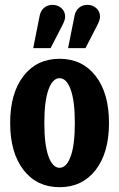

<svg xmlns="http://www.w3.org/2000/svg" viewBox="-20 -755 492 793"><path d="M189 -556.2H117.2L144 -690.9Q148.4 -711.9 162.8 -723.4Q177.2 -734.9 196.8 -734.9Q218.8 -734.9 233.9 -721.2Q249 -707.5 249 -686Q249 -672.4 237.8 -650.9ZM333 -556.2H261.2L288.1 -690.9Q292.5 -711.9 306.9 -723.4Q321.3 -734.9 340.8 -734.9Q362.8 -734.9 377.9 -721.2Q393.1 -707.5 393.1 -686Q393.1 -672.4 381.8 -650.9ZM375 -53Q319.8 18.1 226.1 18.1Q132.3 18.1 77.1 -53Q22 -124 22 -247.1Q22 -370.1 77.1 -441.2Q132.3 -512.2 226.1 -512.2Q319.8 -512.2 375 -441.2Q430.2 -370.1 430.2 -247.1Q430.2 -124 375 -53ZM180.2 -109.4Q197.3 -62 226.1 -62Q254.9 -62 272 -109.4Q289.1 -156.7 289.1 -247.1Q289.1 -337.4 272 -384.8Q254.9 -432.1 226.1 -432.1Q197.3 -432.1 180.2 -384.8Q163.1 -337.4 163.1 -247.1Q163.1 -156.7 180.2 -109.4Z"/></svg>

Font: Margherita Black
Style: Regular
Weight: 900
Designer: James Puckett
Foundry: Dunwich Type Founders
Version: Version 1.008;hotconv 1.0.109;makeotfexe 2.5.65596